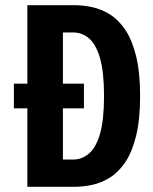

<svg xmlns="http://www.w3.org/2000/svg" viewBox="-20 -720 590 740"><path d="M85.5 0V-302.5H33.5V-397.5H85.5V-700H266.5Q300 -700 335.2 -692.5Q370.5 -685 403.5 -664.5Q436.5 -644 462.8 -605.2Q489 -566.5 504.5 -504Q520 -441.5 520 -350Q520 -258.5 504.5 -196Q489 -133.5 462.8 -94.8Q436.5 -56 403.5 -35.5Q370.5 -15 335.2 -7.5Q300 0 266.5 0ZM222.5 -105H261Q296 -105 323.2 -128.5Q350.5 -152 365.8 -205.5Q381 -259 381 -350Q381 -441 365.8 -494.8Q350.5 -548.5 323.5 -571.8Q296.5 -595 261 -595H222.5V-397.5H303.5V-302.5H222.5Z"/></svg>

Font: Trispace SemiCondensed SemiBold
Style: Regular
Weight: 600
Width: 4
Designer: Tyler Finck
Foundry: Etcetera Type Company
Version: Version 1.210; ttfautohint (v1.8.3)